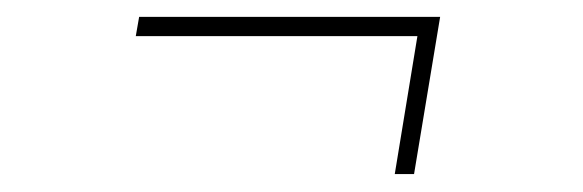

<svg xmlns="http://www.w3.org/2000/svg" viewBox="-20 -356 677 223"><path d="M438.5 -153.8 464.8 -314H137.7L141.6 -336.4H491.2L460.9 -153.8Z"/></svg>

Font: Inter Thin
Style: Italic
Weight: 250
Italic angle: -9.3988°
Designer: Rasmus Andersson
Foundry: rsms
Version: Version 4.001;git-66647c0bb